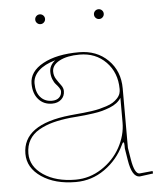

<svg xmlns="http://www.w3.org/2000/svg" viewBox="-51 -735 657 781"><g transform="rotate(-5 277.5 -344.0)"><path d="M126 -655.8Q120.1 -661.6 120.1 -669.9Q120.1 -678.2 126 -684.1Q131.8 -689.9 140.1 -689.9Q148.4 -689.9 154.3 -684.1Q160.2 -678.2 160.2 -669.9Q160.2 -661.6 154.3 -655.8Q148.4 -649.9 140.1 -649.9Q131.8 -649.9 126 -655.8ZM365.7 -655.8Q359.9 -661.6 359.9 -669.9Q359.9 -678.2 365.7 -684.1Q371.6 -689.9 379.9 -689.9Q388.2 -689.9 394 -684.1Q399.9 -678.2 399.9 -669.9Q399.9 -661.6 394 -655.8Q388.2 -649.9 379.9 -649.9Q371.6 -649.9 365.7 -655.8ZM187 -498.5Q142.1 -485.8 118.4 -463.1Q94.7 -440.4 94.7 -411.6Q94.7 -376 112.3 -355.7Q129.9 -335.4 159.2 -335.4Q178.2 -335.4 188.7 -345.2Q199.2 -355 199.2 -370.6Q199.2 -377 193.6 -385.3Q188 -393.6 180.9 -401.1Q173.8 -408.7 168.2 -422.6Q162.6 -436.5 162.6 -453.1Q162.6 -479.5 187 -498.5ZM285.6 -522.5Q357.9 -522.5 404.1 -476.8Q450.2 -431.2 450.2 -360.4V-117.7L458 -69.8Q467.8 -10.3 488.3 -9.8L542 -15.1L543 -4.9L488.3 2.4H487.8Q456.5 2.4 445.3 -67.9Q444.3 -73.2 442.4 -85.9Q440.4 -98.6 439 -106.9Q437.5 -115.2 437.5 -117.2V-127.9Q437.5 -141.6 434.1 -141.6Q430.7 -141.6 426.3 -130.9Q398.9 -72.8 345.7 -35.2Q292.5 2.4 227.5 2.4Q142.6 2.4 87.6 -34.9Q32.7 -72.3 32.7 -129.9Q32.7 -249.5 227.1 -270Q232.9 -270.5 252.4 -272.5Q272 -274.4 283.4 -275.4Q294.9 -276.4 314.9 -279.3Q335 -282.2 347.9 -285.4Q360.8 -288.6 377.2 -293.9Q393.6 -299.3 403.8 -305.7Q414.1 -312 422.9 -321.3Q431.6 -330.6 435.1 -341.3Q437.5 -350.1 437.5 -357.4V-360.4Q437 -426.3 395 -469.5Q353 -512.7 287.1 -512.7Q236.3 -512.7 205.3 -496.3Q174.3 -480 174.3 -453.1Q174.3 -436 183.3 -421.9Q192.4 -407.7 201.7 -395.5Q210.9 -383.3 210.9 -370.6Q210.9 -349.6 196.5 -336.7Q182.1 -323.7 159.2 -323.7Q124.5 -323.7 103.5 -347.7Q82.5 -371.6 82.5 -411.6Q82.5 -461.4 138.4 -491.9Q194.3 -522.5 285.6 -522.5ZM437.5 -323.2Q430.7 -312 418.7 -302.7Q406.7 -293.5 390.4 -287.1Q374 -280.8 358.9 -276.6Q343.8 -272.5 322.5 -269.5Q301.3 -266.6 288.3 -265.1Q275.4 -263.7 254.6 -262Q233.9 -260.3 228 -259.8Q187.5 -255.4 156.2 -247.1Q125 -238.8 98.9 -223.9Q72.8 -209 58.8 -185.3Q44.9 -161.6 44.9 -129.9Q44.9 -76.7 96.4 -42Q147.9 -7.3 227.5 -7.3Q284.7 -7.3 333.7 -39.1Q382.8 -70.8 410.2 -120.4Q437.5 -169.9 437.5 -222.7Z"/></g></svg>

Font: ZnikomitNo24
Style: Thin
Weight: 300
Designer: gluk
Foundry: gluk
Version: Version 0.55